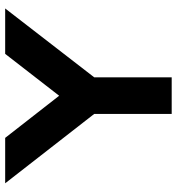

<svg xmlns="http://www.w3.org/2000/svg" viewBox="10 -710 700 761"><g transform="rotate(-90 360.5 -330.0)"><path d="M289 0V-307L14 -660H194L361 -446L527 -660H707L434 -307V0Z"/></g></svg>

Font: Lil Grotesk Black
Style: Regular
Weight: 900
Designer: Bastien Sozeau
Foundry: NBR — Bastien Sozeau
Version: Version 3.003; ttfautohint (v1.8.4.7-5d5b);gftools[0.9.33]